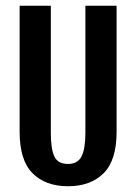

<svg xmlns="http://www.w3.org/2000/svg" viewBox="-20 -645 478 673"><path d="M158.2 -625V-177.6Q158.2 -123.5 170.4 -96.9Q182.6 -70.3 218.4 -70.3Q252.8 -70.3 266.1 -97.4Q279.3 -124.5 279.3 -177.6V-625H388.7V-182.6Q388.7 -83 343 -37.6Q297.4 7.8 218.5 7.8Q139.6 7.8 94.2 -37.6Q48.8 -83 48.8 -182.6V-625Z"/></svg>

Font: Sudo Var
Style: Regular
Weight: 400
Monospace: yes
Designer: Jens Kutilek
Foundry: Jens Kutilek
Version: Version 0.065;FEAKit 1.0